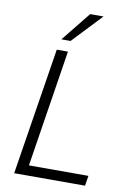

<svg xmlns="http://www.w3.org/2000/svg" viewBox="-100 -988 710 1049"><g transform="rotate(10 255.0 -464.0)"><path d="M55 0 167 -705H229L127 -56H457L448 0ZM182 -765 313 -928H387L233 -765Z"/></g></svg>

Font: Nunito Sans 10pt SemiCondensed Light
Style: Italic
Weight: 300
Width: 4
Italic angle: -9°
Designer: Vernon Adams
Foundry: Vernon Adams
Version: Version 3.101;gftools[0.9.27]